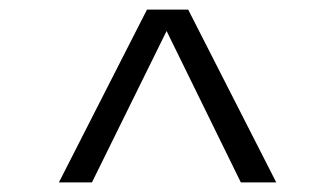

<svg xmlns="http://www.w3.org/2000/svg" viewBox="-20 -735 700 401"><path d="M306 -715H373L557 -354H483ZM287 -715H350L172 -354H103Z"/></svg>

Font: Wix Madefor Display
Style: Regular
Weight: 400
Designer: Dalton Maag Ltd
Foundry: Dalton Maag Ltd
Version: Version 3.100